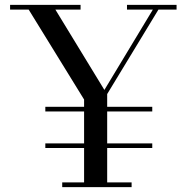

<svg xmlns="http://www.w3.org/2000/svg" viewBox="-20 -770 774 790"><path d="M326 0V-360.5L86 -750H196L409.5 -400L619.5 -748H642.5L421 -383V0ZM236 0V-19.5H521.5V0ZM166.5 -161V-180H606.5V-161ZM166.5 -311.5V-330.5H606.5V-311.5ZM21.5 -730.5V-750H311.5V-730.5ZM502.5 -730.5V-750H706.5V-730.5Z"/></svg>

Font: Bodoni Moda 11pt
Style: Regular
Weight: 400
Version: Version 2.004